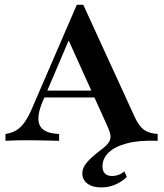

<svg xmlns="http://www.w3.org/2000/svg" viewBox="-20 -597 696 814"><path d="M408.9 197.6Q372.6 197.6 350.8 181.5Q329 165.3 329 137.9Q329 115.3 347.2 93.1Q365.3 71 406.5 39.5Q433.1 20.2 441.9 5.2Q450.8 -9.7 448 -25.4Q445.2 -41.1 433.9 -65.3L263.7 -441.9L282.3 -451.6L163.7 -173.4Q142.7 -126.6 142.7 -94.8Q142.7 -62.9 164.5 -46.8Q186.3 -30.6 230.6 -29V0Q203.2 -0.8 181 -1.2Q158.9 -1.6 139.1 -2Q119.4 -2.4 99.2 -2.4Q73.4 -2.4 50.4 -2Q27.4 -1.6 3.2 0V-29Q30.6 -33.1 50 -45.2Q69.4 -57.3 85.5 -80.6Q101.6 -104 117.7 -141.9L305.6 -576.6H333.1L551.6 -100Q569.4 -62.1 590.3 -46.8Q611.3 -31.5 648.4 -29V0Q571 -3.2 519 10.5Q466.9 24.2 440.7 49.6Q414.5 75 414.5 108.1Q414.5 128.2 425 138.7Q435.5 149.2 455.6 149.2Q483.9 149.2 507.3 129.8L517.7 153.2Q496 174.2 468.1 185.9Q440.3 197.6 408.9 197.6ZM150.8 -183.9 163.7 -212.9H412.9L425.8 -183.9Z"/></svg>

Font: Playfair
Style: Bold
Weight: 700
Designer: Claus Eggers Sørensen
Foundry: Claus Eggers Sørensen
Version: Version 2.001;gftools[0.9.30]